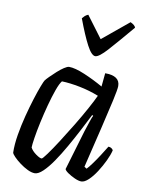

<svg xmlns="http://www.w3.org/2000/svg" viewBox="-84 -807 660 867"><g transform="rotate(10 245.5 -373.5)"><path d="M136 0Q121 0 102.5 -9Q84 -18 66.5 -31Q49 -44 37 -56.5Q25 -69 24 -75Q23 -112 30.5 -157Q38 -202 49.5 -246.5Q61 -291 73 -329Q85 -367 94.5 -391.5Q104 -416 107 -420Q112 -427 125 -440Q138 -453 153.5 -467Q169 -481 183.5 -490.5Q198 -500 206 -500Q233 -500 278 -481Q323 -462 365 -438L371 -500Q439 -500 439 -453Q439 -438 427.5 -386Q416 -334 396.5 -252.5Q377 -171 352 -68L363 -61Q372 -70 387 -90.5Q402 -111 417 -134.5Q432 -158 443 -176Q451 -176 457 -172Q463 -168 465 -163Q460 -142 447 -114.5Q434 -87 417 -60.5Q400 -34 382 -17Q364 0 349 0Q337 0 319 -8Q301 -16 286.5 -26Q272 -36 270 -43L324 -225Q333 -252 340 -273.5Q347 -295 351 -301L346 -304Q329 -270 307.5 -229Q286 -188 263 -147.5Q240 -107 217 -73.5Q194 -40 173 -20Q152 0 136 0ZM155 -71Q159 -71 178 -97Q197 -123 223 -163.5Q249 -204 276 -248.5Q303 -293 324.5 -332.5Q346 -372 356 -394Q313 -411 267 -420Q221 -429 185 -430Q175 -418 163.5 -386Q152 -354 141 -313Q130 -272 121 -230.5Q112 -189 107 -156.5Q102 -124 102 -112Q110 -97 128 -84Q146 -71 155 -71ZM313 -568Q296 -568 274 -609.5Q252 -651 224 -726Q228 -731 234 -737Q240 -743 250 -747L324 -648L444 -747Q465 -737 468 -726Q404 -650 367 -609Q330 -568 313 -568Z"/></g></svg>

Font: Texturina 72pt 72pt Regular
Style: Italic
Weight: 400
Italic angle: -11°
Designer: Guillermo Torres Carreño
Foundry: Omnibus-Type
Version: Version 1.002; ttfautohint (v1.8.3)